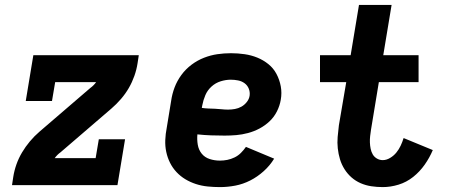

<svg xmlns="http://www.w3.org/2000/svg" viewBox="-20 -755 1840 783"><path d="M29 0 34 -33Q38 -59 47 -84.5Q56 -110 70 -133.5Q84 -157 102 -178.5Q120 -200 141 -218L348 -396Q355 -401 361 -407Q367 -413 372 -420H205L192 -343H85L116 -530H546L541 -497Q537 -471 528 -445.5Q519 -420 505.5 -396.5Q492 -373 473.5 -351.5Q455 -330 434 -312L227 -134Q220 -129 214 -123Q208 -117 203 -110H370L383 -187H490L459 0Z M877 8Q852 8 827 5.5Q802 3 779 -4.5Q756 -12 736 -24Q716 -36 700 -53Q684 -70 673.5 -91Q663 -112 658 -135.5Q653 -159 654 -184Q655 -209 660 -234L678 -344Q682 -372 692 -398.5Q702 -425 719.5 -449Q737 -473 761 -491Q785 -509 812 -519.5Q839 -530 866.5 -534Q894 -538 922 -538Q950 -538 977.5 -534Q1005 -530 1029.5 -520Q1054 -510 1074.5 -493.5Q1095 -477 1107.5 -453.5Q1120 -430 1125 -403Q1130 -376 1125 -348Q1121 -324 1109.5 -301Q1098 -278 1079.5 -260.5Q1061 -243 1038.5 -231Q1016 -219 991.5 -212.5Q967 -206 943.5 -204Q920 -202 896 -202Q868 -202 840.5 -203Q813 -204 785 -207Q783 -186 786.5 -165Q790 -144 802.5 -128.5Q815 -113 835 -106.5Q855 -100 877 -100Q892 -100 907 -103Q922 -106 936.5 -113Q951 -120 962.5 -131.5Q974 -143 983 -156L1098 -108Q1081 -80 1055.5 -57Q1030 -34 1000.5 -19Q971 -4 939.5 2Q908 8 877 8ZM910 -308Q924 -308 938 -310.5Q952 -313 964.5 -320Q977 -327 986.5 -339Q996 -351 998 -365Q1000 -380 994.5 -393.5Q989 -407 977.5 -415.5Q966 -424 951 -427Q936 -430 921 -430Q901 -430 880 -423.5Q859 -417 842.5 -402Q826 -387 817.5 -367Q809 -347 805 -326L803 -315Q816 -313 829.5 -312.5Q843 -312 856.5 -311.5Q870 -311 883.5 -309.5Q897 -308 910 -308Z M1541 8Q1517 8 1494 4.5Q1471 1 1450.5 -8Q1430 -17 1413.5 -31.5Q1397 -46 1385 -65Q1373 -84 1366.5 -105.5Q1360 -127 1357.5 -150Q1355 -173 1357 -196.5Q1359 -220 1362 -244L1392 -420H1285V-530H1410L1444 -735H1577L1543 -530H1687V-420H1525L1493 -226Q1491 -213 1489.5 -200Q1488 -187 1488.5 -174Q1489 -161 1491.5 -148.5Q1494 -136 1500 -125.5Q1506 -115 1517 -108.5Q1528 -102 1541 -102Q1556 -102 1571 -111Q1586 -120 1596.5 -133Q1607 -146 1614 -161Q1621 -176 1626 -192L1745 -143Q1732 -112 1712 -83.5Q1692 -55 1665 -33.5Q1638 -12 1605.5 -2Q1573 8 1541 8Z"/></svg>

Font: Iosevka Curly Slab XBdEx
Style: Italic
Weight: 800
Width: 7
Italic angle: -9°
Monospace: yes
Designer: Belleve Invis
Foundry: Belleve Invis
Version: Version 11.1.0; ttfautohint (v1.8.3)